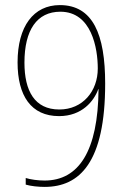

<svg xmlns="http://www.w3.org/2000/svg" viewBox="-20 -722 491 754"><path d="M393 -394C393 -587 345 -702 215 -702C112 -702 49 -619 49 -477C49 -346 102 -266 212 -266C302 -266 349 -325 366 -372H367C365 -128 289 -13 155 -13C129 -13 100 -17 81 -23V3C101 9 131 12 155 12C293 12 393 -84 393 -394ZM217 -676C340 -676 364 -532 364 -453C364 -364 305 -292 213 -292C116 -292 76 -365 76 -476C76 -604 125 -676 217 -676Z"/></svg>

Font: Noto Sans Kannada Condensed Thin
Style: Regular
Weight: 100
Width: 3
Designer: Jelle Bosma - Monotype Design Team
Foundry: Monotype Imaging Inc.
Version: Version 2.005